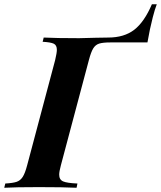

<svg xmlns="http://www.w3.org/2000/svg" viewBox="-63 -885 759 905"><path d="M653 -865H676Q667 -842 657 -803Q643 -749 632 -685H457Q422 -685 404.5 -679.5Q387 -674 376.5 -657Q366 -640 356 -602L224 -106Q216 -76 216 -62Q216 -38 234.5 -30Q253 -22 302 -20L298 0Q237 -3 120 -3Q10 -3 -43 0L-38 -20Q-2 -22 15.5 -28Q33 -34 44 -51Q55 -68 65 -106L197 -602Q205 -636 205 -650Q205 -672 190.5 -679Q176 -686 138 -688L143 -708Q201 -705 310 -705Q335 -705 387 -707L447 -708Q522 -708 569.5 -744.5Q617 -781 653 -865Z"/></svg>

Font: Playfair Display SC
Style: Bold Italic
Weight: 700
Italic angle: -14°
Designer: Claus Eggers Sørensen
Foundry: Claus Eggers Sørensen
Version: Version 1.200; ttfautohint (v1.6)